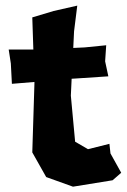

<svg xmlns="http://www.w3.org/2000/svg" viewBox="-20 -665 462 700"><path d="M261.7 -644.5 175.8 -625 97.7 -601.6 101.6 -484.4H11.7L19.5 -433.6L23.4 -359.4L105.5 -366.2V-359.4L97.7 -109.4L148.4 -19.5L246.1 15.6L390.6 -7.8L421.9 -35.2L382.8 -105.5L378.9 -140.6L300.8 -121.1L253.9 -148.4L238.3 -316.4L241.2 -377.9L257.8 -378.9L375 -386.7L363.3 -441.4L367.2 -500L289.1 -492.2L247.1 -490.2L250 -550.8Z"/></svg>

Font: MaokenAssortedSans-TC
Style: Regular
Weight: 500
Version: Version 0.83